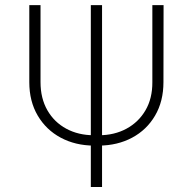

<svg xmlns="http://www.w3.org/2000/svg" viewBox="-20 -748 771 768"><path d="M589.4 -727.5H634.3L633.8 -419.4Q633.8 -342.8 600.3 -285.6Q566.9 -228.5 508.5 -197.3Q450.2 -166 375 -165.5H356Q281.2 -166 222.9 -197.3Q164.6 -228.5 130.9 -285.6Q97.2 -342.8 97.2 -419.4V-727.5H142.1V-419.4Q142.1 -355 169.4 -307.1Q196.8 -259.3 245.1 -233.2Q293.5 -207 356 -207H375Q437.5 -207 485.8 -233.2Q534.2 -259.3 562 -306.9Q589.8 -354.5 589.4 -419.4ZM388.2 -727.5V0H343.3V-727.5Z"/></svg>

Font: Inter Tight ExtraLight
Style: Regular
Weight: 250
Designer: Rasmus Andersson
Foundry: rsms
Version: Version 3.004